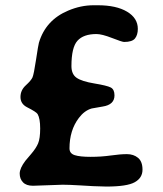

<svg xmlns="http://www.w3.org/2000/svg" viewBox="-20 -701 612 723"><path d="M75.7 -95.7Q79.1 -100.1 97.4 -121.3Q115.7 -142.6 123.5 -161.1Q131.3 -179.7 131.3 -217.3Q131.3 -254.9 121.6 -271.5Q117.2 -279.3 81.5 -297.4Q57.1 -310.1 57.1 -335.7Q57.1 -361.3 77.1 -379.6Q97.2 -397.9 102.3 -409.4Q107.4 -420.9 115.7 -476.1Q124 -531.2 126.5 -540Q151.9 -625.5 236.8 -661.1Q284.2 -681.2 332 -681.2H348.6Q418 -681.2 458.5 -657Q499 -632.8 499 -592.3Q499 -569.8 488.5 -556.4Q478 -543 447.3 -543Q439.9 -543 401.9 -557.9Q363.8 -572.8 343.3 -572.8Q294.4 -572.8 271.7 -547.6Q249 -522.5 249 -452.1Q249 -421.4 268.6 -408Q288.1 -394.5 335.4 -386.7Q382.8 -378.9 397 -371.6Q411.1 -364.3 411.1 -341.8Q411.1 -306.6 366.7 -299.8Q331.1 -293.9 325.2 -292.5Q297.9 -284.7 276.9 -256.8Q241.7 -210.4 241.7 -142.1Q241.7 -123 261.5 -116.7Q281.2 -110.4 321.3 -110.4Q361.3 -110.4 397.2 -115.5Q433.1 -120.6 458 -120.6Q482.9 -120.6 499.8 -106.7Q516.6 -92.8 516.6 -62Q516.6 -31.2 487.5 -14.9Q458.5 1.5 380.4 1.5L331.1 0L281.2 -2.9Q239.7 -5.4 215.8 -5.4L104 -1.5Q79.1 -1.5 66.7 -14.4Q54.2 -27.3 54.2 -47.4Q54.2 -67.4 75.7 -95.7Z"/></svg>

Font: Averia Libre
Style: Bold
Weight: 700
Version: Version 1.002